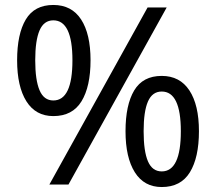

<svg xmlns="http://www.w3.org/2000/svg" viewBox="-20 -744 871 774"><path d="M195 -724Q269 -724 307 -665.5Q345 -607 345 -501Q345 -395 308.5 -335.5Q272 -276 195 -276Q124 -276 86.5 -335.5Q49 -395 49 -501Q49 -607 84 -665.5Q119 -724 195 -724ZM195 -662Q157 -662 139.5 -621.5Q122 -581 122 -501Q122 -421 139.5 -380Q157 -339 195 -339Q272 -339 272 -501Q272 -662 195 -662ZM652 -714 256 0H179L575 -714ZM632 -438Q705 -438 743.5 -379.5Q782 -321 782 -215Q782 -109 745.5 -49.5Q709 10 632 10Q561 10 523.5 -49.5Q486 -109 486 -215Q486 -321 521 -379.5Q556 -438 632 -438ZM632 -375Q594 -375 576.5 -335Q559 -295 559 -215Q559 -134 576.5 -93.5Q594 -53 632 -53Q709 -53 709 -215Q709 -375 632 -375Z"/></svg>

Font: Noto Sans Hanifi Rohingya
Style: Regular
Weight: 400
Designer: Monotype Design Team and DaltonMaag
Foundry: Google LLC
Version: Version 2.101